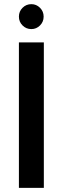

<svg xmlns="http://www.w3.org/2000/svg" viewBox="-20 -904 301 924"><path d="M71 0V-700H191V0ZM131 -764Q106 -764 88.5 -781.5Q71 -799 71 -824Q71 -849 88.5 -866.5Q106 -884 131 -884Q155 -884 172.5 -866.5Q190 -849 190 -824Q190 -799 172.5 -781.5Q155 -764 131 -764Z"/></svg>

Font: DM Sans SemiBold
Style: Regular
Weight: 600
Designer: Colophon Foundry, Jonny Pinhorn
Foundry: Colophon Foundry
Version: Version 4.004; ttfautohint (v1.8.4.7-5d5b)